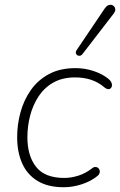

<svg xmlns="http://www.w3.org/2000/svg" viewBox="-20 -778 504 806"><path d="M248 8Q181 8 137.5 -18.5Q94 -45 73 -92.5Q52 -140 52 -202Q52 -255 66 -306.5Q80 -358 109.5 -400Q139 -442 185.5 -467Q232 -492 297 -492Q336 -492 372.5 -480Q409 -468 434 -448Q443 -441 447 -433Q451 -425 450 -418Q449 -411 444.5 -407Q440 -403 434 -403.5Q428 -404 420 -410Q393 -433 362.5 -443Q332 -453 295 -453Q242 -453 204 -431.5Q166 -410 142 -373.5Q118 -337 106.5 -292.5Q95 -248 95 -202Q95 -124 131.5 -77.5Q168 -31 250 -31Q278 -31 308.5 -40.5Q339 -50 366 -71Q373 -77 380 -77Q387 -77 391.5 -73.5Q396 -70 398 -64Q400 -58 398 -51.5Q396 -45 390 -40Q362 -17 323.5 -4.5Q285 8 248 8ZM327 -552Q322 -545 315.5 -544Q309 -543 304.5 -546Q300 -549 298.5 -555Q297 -561 302 -568L420 -743Q427 -753 434.5 -756Q442 -759 448.5 -757.5Q455 -756 459.5 -750.5Q464 -745 464 -737.5Q464 -730 458 -722Z"/></svg>

Font: Nunito ExtraLight
Style: Italic
Weight: 200
Italic angle: -9°
Designer: Vernon Adams
Foundry: Vernon Adams
Version: Version 3.602